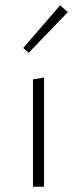

<svg xmlns="http://www.w3.org/2000/svg" viewBox="-20 -708 292 728"><path d="M89 -508 68 -526 208 -688 237 -662ZM105 0V-407L147 -414V0Z"/></svg>

Font: EauTest Light
Style: Regular
Weight: 300
Designer: Christian Thalmann (Catharsis Fonts)
Version: Version 0.001;PS 000.001;hotconv 1.0.88;makeotf.lib2.5.64775